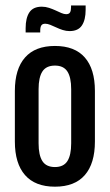

<svg xmlns="http://www.w3.org/2000/svg" viewBox="-20 -676 402 704"><path d="M181.5 8.5Q109 8.5 71.8 -34Q34.5 -76.5 34.5 -157V-342.5Q34.5 -423 71.8 -465.2Q109 -507.5 181.5 -507.5Q254 -507.5 291 -465.2Q328 -423 328 -342.5V-157Q328 -76.5 291 -34Q254 8.5 181.5 8.5ZM181.5 -63.5Q213 -63.5 227 -85.2Q241 -107 241 -150.5V-349Q241 -392.5 227 -414Q213 -435.5 181.5 -435.5Q149.5 -435.5 135.5 -414Q121.5 -392.5 121.5 -349V-150.5Q121.5 -107 135.5 -85.2Q149.5 -63.5 181.5 -63.5ZM235 -562Q222.5 -562 210 -566Q197.5 -570 186 -575.5Q174.5 -581 164.2 -585Q154 -589 146 -589Q135.5 -589 131.5 -582.8Q127.5 -576.5 127.5 -563.5V-557H74V-573Q74 -610 87.8 -630.8Q101.5 -651.5 133.5 -651.5Q147 -651.5 159.8 -647.2Q172.5 -643 183.8 -637.8Q195 -632.5 205 -628.2Q215 -624 222.5 -624Q233 -624 236.8 -630.5Q240.5 -637 240.5 -649.5V-656H294V-640Q294 -603 280.2 -582.5Q266.5 -562 235 -562Z"/></svg>

Font: Anek Tamil Condensed Medium
Style: Regular
Weight: 500
Width: 3
Designer: Aadarsh Rajan (Tamil), Yesha Goshar (Latin)
Foundry: Ek Type
Version: Version 1.003